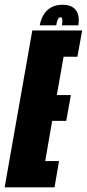

<svg xmlns="http://www.w3.org/2000/svg" viewBox="-63 -806 374 826"><path d="M-43 0H171.5L191 -113H131.5L161.5 -286H222L242 -397H181.5L210.5 -562H270L290.5 -675H76ZM206 -785.5Q178 -785.5 157.8 -774.5Q137.5 -763.5 125 -743.2Q112.5 -723 108 -697H179Q181 -710 183.8 -717.5Q186.5 -725 189.2 -728.2Q192 -731.5 197 -731.5Q201.5 -731.5 203.2 -728.8Q205 -726 205.2 -718.2Q205.5 -710.5 203.5 -697H274Q278.5 -723 272.8 -743.2Q267 -763.5 250.5 -774.5Q234 -785.5 206 -785.5Z"/></svg>

Font: Anybody UltraCondensed ExtraBold
Style: Italic
Weight: 800
Width: 1
Italic angle: -10°
Version: Version 1.113;gftools[0.9.25]